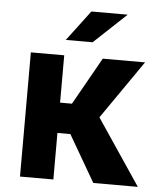

<svg xmlns="http://www.w3.org/2000/svg" viewBox="-52 -769 669 814"><g transform="rotate(5 282.5 -362.0)"><path d="M565 0H375.5L260.5 -198H205.5V0H63.5V-528.5H205.5V-327H256L369.5 -528.5H549.5L377 -279.5ZM320.5 -594H206.5L304 -723.5H458.5Z"/></g></svg>

Font: Roberto Sans
Style: Bold
Weight: 700
Designer: Google (font) & Cristiano Sobral (main changes)
Version: Version 1.000;October 12, 2021;FontCreator 14.0.0.2814 64-bi